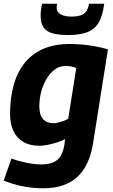

<svg xmlns="http://www.w3.org/2000/svg" viewBox="-34 -790 608 1030"><path d="M-14 179 27 61Q64 74 107 83Q150 92 189 92Q224 92 249.5 82Q275 72 290.5 48Q306 24 312 -17L315 -44Q295 -33 269 -25Q243 -17 219 -12.5Q195 -8 177 -8Q126 -8 90.5 -29Q55 -50 37.5 -88.5Q20 -127 20 -179Q20 -260 38 -328.5Q56 -397 94.5 -447.5Q133 -498 194 -526Q255 -554 341 -554Q366 -554 395 -552Q424 -550 452.5 -545.5Q481 -541 505.5 -535.5Q530 -530 545 -525L466 -26Q447 98 381 159Q315 220 199 220Q141 220 86.5 209Q32 198 -14 179ZM375 -425Q364 -430 350.5 -433Q337 -436 317 -436Q285 -436 259.5 -417Q234 -398 215.5 -366.5Q197 -335 187 -297.5Q177 -260 177 -220Q177 -173 197 -151Q217 -129 253 -129Q264 -129 278 -132.5Q292 -136 306.5 -141Q321 -146 332 -153ZM332 -602Q284 -602 250.5 -610.5Q217 -619 200.5 -642Q184 -665 184 -707Q184 -722 186 -737.5Q188 -753 192 -770H272Q271 -763 270.5 -758Q270 -753 270 -749Q270 -732 280.5 -721.5Q291 -711 309 -706Q327 -701 348 -701Q384 -701 403.5 -709.5Q423 -718 431.5 -733.5Q440 -749 444 -770H525Q517 -704 494.5 -667.5Q472 -631 432 -616.5Q392 -602 332 -602Z"/></svg>

Font: Georama ExtraCondensed Thin
Style: Bold Italic
Weight: 700
Italic angle: -9°
Version: Version 1.001